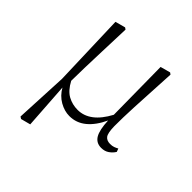

<svg xmlns="http://www.w3.org/2000/svg" viewBox="-193 -659 1002 1002"><g transform="rotate(45 307.5 -158.0)"><path d="M584 -46.9 590.8 -28.8Q580.6 -11.7 562.5 1.2Q544.4 14.2 518.1 14.2Q481.4 14.2 463.6 -15.6Q445.8 -45.4 442.9 -112.8Q415 -52.2 375 -19Q335 14.2 283.2 14.2Q247.1 14.2 210.9 -6.3Q174.8 -26.9 152.8 -65.9L169.9 189L116.2 203.1L105 195.8L119.1 -96.2L106 -503.9L162.1 -519L171.9 -512.2Q168.5 -414.1 166 -344.7Q163.6 -275.4 162.1 -222.9Q160.6 -170.4 160.2 -123Q185.5 -75.2 218.8 -57.1Q252 -39.1 291 -39.1Q381.3 -39.1 442.9 -154.8L439 -503.9L494.1 -519L503.9 -512.2Q499.5 -426.8 496.1 -365.2Q492.7 -303.7 490.5 -259Q488.3 -214.4 487.5 -179.7Q486.8 -145 486.8 -113.8Q487.8 -64.5 499.8 -48.8Q511.7 -33.2 537.1 -33.2Q551.8 -33.2 562.7 -37.1Q573.7 -41 584 -46.9Z"/></g></svg>

Font: Source Han Serif CN ExtraLight
Style: Regular
Weight: 250
Designer: Ryoko NISHIZUKA  (kana & ideographs); Frank Grießhammer (Latin, Greek & Cyrillic); Wenlong ZHANG  (bopomofo); Sandoll Co
Foundry: Adobe Systems Incorporated
Version: Version 1.001;PS 1.001;hotconv 16.6.54;makeotf.lib2.5.65590